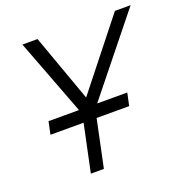

<svg xmlns="http://www.w3.org/2000/svg" viewBox="-127 -826 910 942"><g transform="rotate(-20 327.5 -355.0)"><path d="M189 0H257L309 -247H479L493 -313H336L655 -710H573L295 -359L169 -710H90L241 -313H82L68 -247H241Z"/></g></svg>

Font: Geist Light
Style: Italic
Weight: 300
Italic angle: -12°
Designer: Basement.studio, Andrés Briganti, Mateo Zaragoza
Foundry: Basement.studio, Vercel, Andrés Briganti, Guido Ferreyra, Mateo Zaragoza
Version: Version 1.500